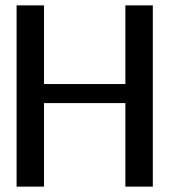

<svg xmlns="http://www.w3.org/2000/svg" viewBox="-20 -695 656 715"><path d="M41.8 0H143.9V-311.1H446.9V0H549.1V-675H446.9V-382H143.9V-675H41.8Z"/></svg>

Font: Anybody Thin
Style: Regular
Weight: 100
Designer: Tyler Finck
Foundry: Etcetera Type Company
Version: Version 1.114;gftools[0.9.25]